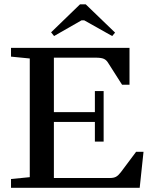

<svg xmlns="http://www.w3.org/2000/svg" viewBox="-20 -890 716 910"><path d="M236.3 -719.2 222.2 -736.8 359.4 -869.6H386.2L525.4 -735.4L511.7 -719.2L379.4 -793.5H366.2ZM32.2 0V-41.5L121.1 -50.3V-612.8L32.2 -621.6V-663.1H593.8V-488.3H558.6L491.7 -593.3Q483.9 -606 471.7 -611.3Q459.5 -616.7 433.1 -616.7H235.4V-358.4H429.7V-458.5H471.2V-218.8H429.7V-312H235.4V-46.4H502Q519 -46.4 529.8 -52.2Q540.5 -58.1 552.7 -73.7L625 -170.4H660.2L642.1 0Z"/></svg>

Font: Elstob 6pt Medium
Style: Regular
Weight: 500
Designer: Peter S. Baker
Version: Version 1.015